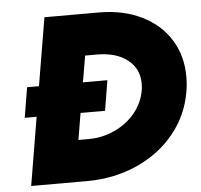

<svg xmlns="http://www.w3.org/2000/svg" viewBox="-51 -753 843 805"><g transform="rotate(-5 370.5 -350.0)"><path d="M67 -414H117L165 -700H399Q499 -699 575.5 -661Q652 -623 694 -555.5Q736 -488 736 -401Q736 -365 731 -339Q715 -240 652.5 -163Q590 -86 493.5 -43Q397 0 282 0H48L96 -287H46ZM305 -175Q363 -175 415 -199Q467 -223 501.5 -265Q536 -307 545 -361Q547 -370 547 -388Q547 -450 499.5 -487.5Q452 -525 370 -525H321L302 -414H405L384 -287H281L262 -175Z"/></g></svg>

Font: Oak Sans Black
Style: Italic
Weight: 900
Italic angle: -9.5°
Foundry: Erik Kennedy, Walven
Version: Version 1.000